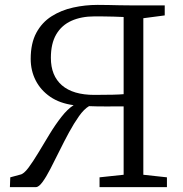

<svg xmlns="http://www.w3.org/2000/svg" viewBox="-20 -765 748 785"><path d="M20.5 0 22 -40 62.5 -51Q77 -53.5 95.8 -78.5Q114.5 -103.5 136.5 -140Q158.5 -176.5 182.2 -215.8Q206 -255 231.2 -287.2Q256.5 -319.5 281 -335Q224.5 -342.5 185.5 -369.2Q146.5 -396 126 -436Q105.5 -476 105.5 -524.5Q105.5 -588 128.5 -630.8Q151.5 -673.5 191 -698.5Q230.5 -723.5 279.2 -734.2Q328 -745 379 -745Q402.5 -745 424.5 -744.5Q446.5 -744 468.8 -743.5Q491 -743 515 -743H653.5V-702L566 -690.5V-50.5L662.5 -40V0H387V-40L485.5 -50.5V-330Q450.5 -330 415 -329.8Q379.5 -329.5 344 -331Q323.5 -319 303 -290Q282.5 -261 262.2 -223.8Q242 -186.5 222.8 -147.5Q203.5 -108.5 186.2 -75Q169 -41.5 153.8 -20.8Q138.5 0 127 0ZM366 -377Q412 -377 441.2 -377.8Q470.5 -378.5 485.5 -380V-695.5Q465.5 -696.5 445.5 -697Q425.5 -697.5 405.8 -697.8Q386 -698 366 -698Q312.5 -698 272.2 -680Q232 -662 210 -624.5Q188 -587 188 -528.5Q188 -455.5 233.2 -416.2Q278.5 -377 366 -377Z"/></svg>

Font: Merriweather 28pt Light
Style: Regular
Weight: 300
Version: Version 2.100